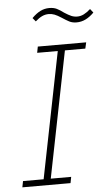

<svg xmlns="http://www.w3.org/2000/svg" viewBox="-59 -925 565 965"><g transform="rotate(-5 223.0 -443.0)"><path d="M257 0H14L20 -31H124L251 -667H147L153 -698H397L390 -667H287L160 -31H263ZM358 -802Q337 -802 321.5 -810Q306 -818 285 -832Q265 -845 251 -850.5Q237 -856 221 -856Q204 -856 188 -848.5Q172 -841 154 -825L139 -843Q161 -865 182 -875.5Q203 -886 227 -886Q249 -886 264.5 -878.5Q280 -871 300 -856Q320 -843 334 -837Q348 -831 364 -831Q381 -831 397 -839Q413 -847 431 -863L446 -844Q425 -823 403.5 -812.5Q382 -802 358 -802Z"/></g></svg>

Font: IBM Plex Sans ExtraLight
Style: Italic
Weight: 250
Italic angle: -11.31°
Designer: Mike Abbink, Paul van der Laan, Pieter van Rosmalen
Foundry: Bold Monday
Version: Version 3.201